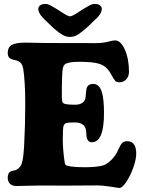

<svg xmlns="http://www.w3.org/2000/svg" viewBox="-20 -928 721 969"><path d="M390.1 -876Q423.8 -897 435.3 -902.6Q446.8 -908.2 458 -908.2Q473.6 -908.2 483.6 -901.4Q493.7 -894.5 493.7 -882.8Q493.7 -863.8 472.7 -840.8L421.4 -791.5Q390.1 -763.7 372.1 -752.7Q354 -741.7 333.5 -741.7Q314.5 -741.7 296.6 -751.5Q278.8 -761.2 254.4 -782.2L201.7 -832.5Q191.9 -843.3 187 -849.4Q182.1 -855.5 177.7 -864.7Q173.3 -874 173.3 -882.8Q173.3 -894.5 183.3 -901.4Q193.4 -908.2 208.5 -908.2Q219.7 -908.2 231.7 -902.3Q243.7 -896.5 276.4 -876Q280.3 -873.5 287.6 -868.7Q294.9 -863.8 298.3 -861.8Q301.8 -859.9 307.4 -856.4Q313 -853 316.4 -851.3Q319.8 -849.6 324.5 -847.9Q329.1 -846.2 333.5 -845.2Q338.4 -846.2 343 -847.9Q347.7 -849.6 354.2 -853.5Q360.8 -857.4 364 -859.1Q367.2 -860.8 377 -867.4Q386.7 -874 390.1 -876ZM182.6 8.3Q161.1 8.3 122.3 9.5Q83.5 10.7 62.5 10.7Q40.5 10.7 29.8 -1Q19 -12.7 19 -30.3Q19 -46.9 25.4 -55.4Q31.7 -64 46.4 -66.4Q67.9 -69.8 79.1 -84.5Q96.7 -98.1 101.6 -189Q107.4 -298.3 107.4 -402.3Q107.4 -516.6 97.2 -581.1Q92.3 -610.8 71.3 -620.1Q64.9 -623 52.2 -625.5Q39.6 -627.9 34.7 -630.9Q19 -638.2 19 -660.2Q19 -689.5 39.1 -701.2Q59.1 -712.9 108.9 -712.9Q126 -712.9 162.6 -711.9Q199.2 -710.9 217.8 -710.9Q248.5 -710.9 340.6 -710.7Q432.6 -710.4 462.4 -710.4Q500.5 -710.4 524.4 -717.3Q548.3 -724.1 560.5 -724.1Q589.4 -724.1 610.1 -677.5Q630.9 -630.9 630.9 -565.4Q630.9 -542 616.9 -527.3Q603 -512.7 582.5 -512.7Q567.9 -512.7 560.8 -520.8Q553.7 -528.8 538.6 -556.6Q526.9 -578.1 510.7 -590.8Q494.6 -603.5 467.3 -609.4Q436 -616.2 377.9 -616.2Q347.2 -616.2 329.8 -612.3Q312.5 -608.4 306.2 -602.1Q299.8 -595.7 297.4 -585Q292 -558.6 292 -440.9Q292 -421.9 294.7 -414.3Q297.4 -406.7 307.6 -403.8Q324.2 -399.4 359.4 -399.4Q383.8 -399.4 397.5 -410.4Q411.1 -421.4 412.1 -439Q413.6 -460.9 416 -476.1Q419.9 -504.4 450.2 -504.4Q479.5 -504.4 492.2 -468.8Q504.9 -433.1 504.9 -357.9Q504.9 -210 443.4 -210Q415.5 -210 415.5 -256.3Q415.5 -310.1 357.9 -310.1Q323.7 -310.1 313.7 -306.6Q303.7 -303.2 300.3 -291Q296.9 -277.8 296.9 -223.1Q296.9 -171.9 306.6 -107.4Q308.1 -98.6 311.3 -95.5Q314.5 -92.3 323.7 -90.3Q353.5 -84 409.2 -84Q462.4 -84 495.6 -91.8Q511.7 -95.2 530.3 -110.4Q548.8 -125.5 562.5 -145.5Q569.8 -156.2 579.1 -177.2Q588.4 -198.2 597.2 -206.8Q606 -215.3 622.1 -215.3Q667.5 -215.3 667.5 -152.3Q667.5 -124 652.8 -82.5Q638.2 -41 617.7 -10.3Q597.2 20.5 583 20.5Q577.1 20.5 538.8 14.2Q500.5 7.8 467.3 7.8Q436 7.8 383.1 8.3Q330.1 8.8 311 8.8Q289.1 8.8 246.3 8.5Q203.6 8.3 182.6 8.3Z"/></svg>

Font: Cooper* ExtraBold
Style: Regular
Weight: 800
Designer: Owen Earl
Foundry: indestructible type*
Version: Version 0.001